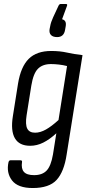

<svg xmlns="http://www.w3.org/2000/svg" viewBox="-20 -752 446 968"><path d="M238 -495Q282 -495 317.5 -487Q353 -479 396 -474L316 27Q303 114 265.5 155Q228 196 145 196Q70 196 40.5 157.5Q11 119 23 65Q26 56 33 56H82Q93 56 91 65Q86 98 100.5 114.5Q115 131 152 131Q193 131 215 108Q237 85 247 27L264 -80Q230 -49 198 -33Q166 -17 132 -17Q77 -17 55 -55Q33 -93 45 -167L71 -331Q85 -416 125 -455.5Q165 -495 238 -495ZM157 -83Q183 -83 211.5 -99Q240 -115 275 -147L318 -419Q299 -424 277.5 -426.5Q256 -429 237 -429Q195 -429 171.5 -405.5Q148 -382 138 -321L114 -170Q107 -124 117.5 -103.5Q128 -83 157 -83ZM312 -732Q321 -732 318 -723L293 -655Q305 -652 309.5 -643Q314 -634 311 -618L308 -601Q302 -565 268 -565Q247 -565 237 -575.5Q227 -586 230 -605L233 -620Q235 -631 238.5 -641.5Q242 -652 248 -665L275 -723Q279 -732 287 -732Z"/></svg>

Font: Sofia Sans Condensed
Style: Italic
Weight: 400
Italic angle: -9°
Designer: Botio Nikoltchev, Ani Petrova
Foundry: lettersoup
Version: Version 4.101